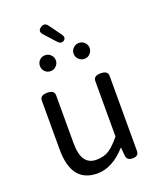

<svg xmlns="http://www.w3.org/2000/svg" viewBox="-169 -1033 945 1147"><g transform="rotate(-20 303.5 -459.5)"><path d="M250 13Q85 13 85 -199V-510Q85 -543 130 -543Q176 -543 176 -510V-210Q176 -134 200 -100Q224 -66 271 -66Q319 -66 352 -87Q385 -108 425 -158V-510Q425 -543 470 -543Q516 -543 516 -510V-33Q516 0 478 0Q440 0 438 -33L433 -85Q345 13 250 13ZM231 -672Q217 -657 195 -657Q174 -657 159 -672Q145 -687 145 -708Q145 -729 159 -743Q173 -758 195 -758Q217 -758 231 -743Q246 -729 246 -708Q246 -687 231 -672ZM330 -801Q311 -787 289 -811L226 -881Q204 -905 230 -924Q257 -943 276 -917L331 -841Q350 -815 330 -801ZM446 -672Q432 -657 410 -657Q389 -657 374 -672Q359 -687 359 -708Q359 -729 374 -743Q389 -758 410 -758Q432 -758 446 -743Q461 -729 461 -708Q461 -687 446 -672Z"/></g></svg>

Font: Swei Gothic CJK TC Regular
Style: Regular
Weight: 400
Version: Version 2.129